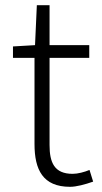

<svg xmlns="http://www.w3.org/2000/svg" viewBox="-20 -707 392 740"><path d="M250 13C274 13 308 4 339 -7L325 -52C306 -44 280 -37 260 -37C189 -37 171 -81 171 -148V-484H324V-533H171V-687H122L115 -533L30 -528V-484H113V-152C113 -53 145 13 250 13Z"/></svg>

Font: Noto Sans JP Light
Style: Regular
Weight: 300
Designer: Ryoko NISHIZUKA (kana & ideographs); Paul D. Hunt (Latin, Greek & Cyrillic); Wenlong ZHANG (bopomofo); Sandoll Communica
Foundry: Adobe Systems Incorporated
Version: Version 1.004;PS 1.004;hotconv 1.0.82;makeotf.lib2.5.63406